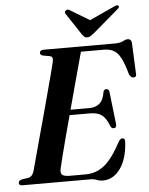

<svg xmlns="http://www.w3.org/2000/svg" viewBox="-61 -948 784 1009"><g transform="rotate(-5 331.0 -443.5)"><path d="M374.5 0H17Q-1 0 -1 -14Q-1 -26 14.5 -30.5L52.5 -36.5Q72 -40.5 81 -67.5Q86 -86 97.5 -128.5Q109 -171 124.5 -227.8Q140 -284.5 156.8 -346Q173.5 -407.5 188.8 -465Q204 -522.5 215.8 -566.8Q227.5 -611 232.5 -632Q239 -659.5 219.5 -663.5L183 -670Q169.5 -674 169.5 -684Q169.5 -700 190.5 -700H566Q593.5 -700 608.8 -708.2Q624 -716.5 635.5 -716.5Q652.5 -716.5 655.5 -696.5L662.5 -536Q666 -515 650 -513.5Q634 -512 625 -534Q609.5 -590.5 593.2 -620.5Q577 -650.5 556 -661.5Q535 -672.5 505 -672.5H384.5Q377.5 -647.5 364.8 -600.5Q352 -553.5 336 -494.5Q320 -435.5 303.5 -373.5H405Q434 -373.5 455.8 -390.5Q477.5 -407.5 484.5 -453Q489 -465 499.5 -465Q513.5 -465 515.5 -449L535 -280Q538 -258 521.5 -257Q510 -256.5 504 -269.5Q489 -311 466.8 -328.2Q444.5 -345.5 404 -345.5H296Q279.5 -284.5 264.8 -228.8Q250 -173 239.5 -131.2Q229 -89.5 225 -71Q219.5 -48 228.8 -38Q238 -28 269.5 -28H352.5Q408.5 -28 451.8 -62.5Q495 -97 541 -183.5Q550.5 -200 561.5 -200Q576 -200 575 -180.5Q570 -91 533 -39.5Q496 12 441 12Q424 12 409.2 6Q394.5 0 374.5 0ZM459.5 -762.5Q449 -754.5 441.2 -749.5Q433.5 -744.5 424 -744.5Q414 -744.5 408.8 -749.5Q403.5 -754.5 397.5 -762.5L321.5 -877.5Q317.5 -883 319.2 -888.2Q321 -893.5 325 -896Q334.5 -902.5 346.5 -894L447 -833.5L579 -894Q595.5 -902.5 602 -896Q608.5 -888.5 594.5 -877.5Z"/></g></svg>

Font: Fraunces 72pt S000 SemiBold
Style: Italic
Weight: 600
Italic angle: -16°
Version: Version 1.000; ttfautohint (v1.8.3)